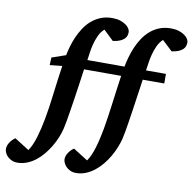

<svg xmlns="http://www.w3.org/2000/svg" viewBox="-230 -837 1173 1167"><g transform="rotate(10 357.0 -254.0)"><path d="M844.2 -669.9Q844.2 -658.7 840.8 -647.7Q837.4 -636.7 827.9 -627.4Q818.4 -618.2 801.8 -610.8Q785.2 -603.5 758.8 -600.1L695.8 -659.2Q675.8 -641.1 663.3 -614.3Q650.9 -587.4 643.6 -558.8Q636.2 -530.3 632.6 -503.7Q628.9 -477.1 626 -459H749V-399.9H616.2Q614.3 -385.7 610.1 -357.7Q606 -329.6 600.8 -293.7Q595.7 -257.8 589.8 -217.8Q584 -177.7 578.1 -140.6Q572.3 -103.5 566.9 -72.5Q561.5 -41.5 557.1 -23.9Q550.3 2.4 538.6 31.5Q526.9 60.5 510.5 88.6Q494.1 116.7 473.1 142.1Q452.1 167.5 427.5 186.8Q402.8 206.1 374.5 217.5Q346.2 229 314.9 229Q293.9 229 278.3 221.4Q262.7 213.9 252.4 203.1Q242.2 192.4 237.1 180.2Q231.9 168 231.9 159.2Q231.9 139.2 244.6 119.1Q257.3 99.1 277.8 85L368.2 142.1Q379.9 125.5 389.6 103.3Q399.4 81.1 407.5 54.4Q415.5 27.8 422.4 -2.2Q429.2 -32.2 435.1 -64Q440.9 -97.2 446.8 -136.5Q452.6 -175.8 458.3 -219Q463.9 -262.2 470 -307.9Q476.1 -353.5 482.9 -399.9H253.9Q252 -385.7 248 -357.7Q244.1 -329.6 239 -293.7Q233.9 -257.8 227.8 -217.8Q221.7 -177.7 215.8 -140.6Q210 -103.5 204.6 -72.5Q199.2 -41.5 194.8 -23.9Q188.5 2.4 176.8 31.5Q165 60.5 148.4 88.6Q131.8 116.7 111.1 142.1Q90.3 167.5 65.7 186.8Q41 206.1 12.7 217.5Q-15.6 229 -46.9 229Q-68.4 229 -84 221.4Q-99.6 213.9 -109.9 203.1Q-120.1 192.4 -125 180.2Q-129.9 168 -129.9 159.2Q-129.9 139.2 -117.2 119.1Q-104.5 99.1 -84 85L5.9 142.1Q17.6 125.5 27.3 103.3Q37.1 81.1 45.2 54.4Q53.2 27.8 60.3 -2.2Q67.4 -32.2 73.2 -64Q85.9 -133.3 95.9 -217.3Q106 -301.3 120.1 -397L43.9 -389.2L45.9 -436L131.8 -465.8Q136.7 -490.7 145 -520.3Q153.3 -549.8 166.5 -580.1Q179.7 -610.4 197.8 -638.4Q215.8 -666.5 240.7 -688.5Q265.6 -710.4 297.6 -723.6Q329.6 -736.8 370.1 -736.8Q397.9 -736.8 418.7 -730Q439.5 -723.1 453.6 -713.1Q467.8 -703.1 474.9 -691.4Q481.9 -679.7 481.9 -669.9Q481.9 -658.7 478.5 -647.7Q475.1 -636.7 465.6 -627.4Q456.1 -618.2 439.2 -610.8Q422.4 -603.5 396 -600.1L334 -659.2Q313.5 -641.1 301 -614.3Q288.6 -587.4 281.2 -558.8Q273.9 -530.3 270.5 -503.7Q267.1 -477.1 264.2 -459H493.2Q498.5 -487.8 507.6 -519.8Q516.6 -551.8 530 -582.8Q543.5 -613.8 562 -641.6Q580.6 -669.4 605.2 -690.7Q629.9 -711.9 661.4 -724.4Q692.9 -736.8 731.9 -736.8Q759.8 -736.8 780.8 -730Q801.8 -723.1 815.9 -713.1Q830.1 -703.1 837.2 -691.4Q844.2 -679.7 844.2 -669.9Z"/></g></svg>

Font: Charis SIL Afr
Style: Bold Italic
Weight: 700
Italic angle: -11°
Foundry: SIL International
Version: Version 5.000